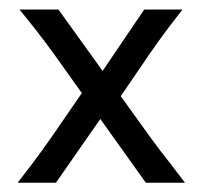

<svg xmlns="http://www.w3.org/2000/svg" viewBox="-20 -394 437 414"><path d="M294.4 0 98.6 -274.4Q86.4 -291.5 76.4 -304.7Q66.4 -317.9 54.2 -333.5Q42 -349.1 22 -373.5H106L303.7 -98.6Q316.9 -80.6 326.4 -68.1Q335.9 -55.7 347.7 -40.8Q359.4 -25.9 378.9 0ZM18.1 0Q38.6 -26.4 50.3 -42Q62 -57.6 71 -70.1Q80.1 -82.5 91.3 -98.6L178.7 -225.6L203.6 -147.9L100.6 0ZM213.9 -147.9 190.4 -225.1 291 -373.5H373.5Q354.5 -349.1 342.5 -333.3Q330.6 -317.4 321.3 -304.4Q312 -291.5 300.3 -274.4Z"/></svg>

Font: Harmattan
Style: Regular
Weight: 400
Designer: George W. Nuss III and SIL International
Foundry: SIL International
Version: Version 4.000